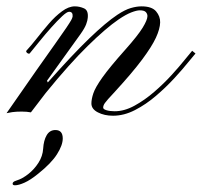

<svg xmlns="http://www.w3.org/2000/svg" viewBox="-26 -354 620 589"><path d="M320.8 1Q293.9 1 274.2 -9.3Q254.4 -19.5 254.4 -36.6Q254.4 -49.8 260.3 -67.6Q266.1 -85.4 288.3 -116.7Q310.5 -147.9 358.4 -201.7Q397 -245.1 411.6 -269Q426.3 -293 426.3 -304.7Q426.3 -311.5 421.4 -316.9Q416.5 -322.3 402.8 -322.3Q393.1 -322.3 376.7 -315.9Q360.4 -309.6 337.9 -294.4Q299.3 -268.1 243.2 -213.1Q187 -158.2 114.3 -68.8L68.8 -9.3Q56.2 -11.7 40.5 -11.7Q22.9 -11.7 11.5 -10Q0 -8.3 -5.9 -6.8Q48.8 -85.9 85.4 -137.9Q122.1 -189.9 144.3 -221.2Q166.5 -252.4 177.5 -268.8Q188.5 -285.2 192.4 -292.2Q196.3 -299.3 196.8 -303.7Q197.8 -317.9 186 -317.9Q179.2 -317.9 164.6 -304.2Q149.9 -290.5 131.6 -270Q113.3 -249.5 95.7 -227.8Q78.1 -206.1 64.9 -189.9Q61.5 -188 56.2 -192.4Q53.2 -196.8 54.7 -198.2Q68.8 -213.4 86.7 -236.1Q104.5 -258.8 124 -281.5Q143.6 -304.2 164.1 -319.3Q184.6 -334.5 203.6 -334.5Q217.8 -334.5 231.7 -328.4Q245.6 -322.3 243.2 -299.3Q242.7 -291.5 238.3 -279.5Q233.9 -267.6 220.7 -249L118.2 -106.4L120.6 -101.1Q196.8 -187 247.8 -236.1Q298.8 -285.2 334 -308.6Q357.4 -324.2 375.2 -329.3Q393.1 -334.5 408.2 -334.5Q439.9 -334.5 452.9 -319.1Q465.8 -303.7 465.3 -285.2Q464.8 -265.6 452.4 -238.5Q439.9 -211.4 409.9 -171.1Q379.9 -130.9 325.7 -71.8Q300.8 -45.4 295.7 -37.8Q290.5 -30.3 290.5 -23.9Q290.5 -19 300.5 -15.9Q310.5 -12.7 325.7 -12.7Q355.5 -12.7 386.7 -29.8Q418 -46.9 447.5 -72.5Q477.1 -98.1 501.5 -125Q525.9 -151.9 542.2 -172.4Q558.6 -192.9 563.5 -198.2L573.7 -189.9Q567.9 -183.6 551 -162.6Q534.2 -141.6 508.8 -114Q483.4 -86.4 452.6 -60.1Q421.9 -33.7 388.2 -16.4Q354.5 1 320.8 1ZM20 214.4Q12.7 214.4 12.7 209.5Q12.7 207 14.9 204.6Q17.1 202.1 24.9 199.7Q42.5 194.3 60.8 179.9Q79.1 165.5 92 145.3Q105 125 106.4 102.1Q107.9 76.7 117.2 60.8Q126.5 44.9 144 44.9Q166.5 44.9 166.5 70.8Q166.5 91.3 148.9 119.1Q131.3 147 90.8 179.2Q67.4 198.2 49.3 206.3Q31.2 214.4 20 214.4Z"/></svg>

Font: Pinyon Script
Style: Regular
Weight: 400
Designer: Nicole Fally, Eben Sorkin
Foundry: Sorkin Type Co.
Version: Version 1.008; ttfautohint (v1.8.4.7-5d5b)